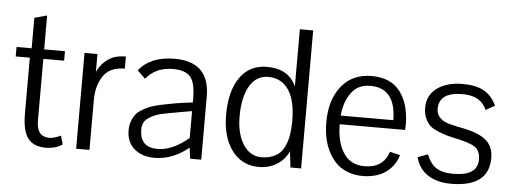

<svg xmlns="http://www.w3.org/2000/svg" viewBox="-47 -811 2533 948"><g transform="rotate(5 1219.0 -336.5)"><path d="M287 -15Q252 8 205 8Q143 8 115.5 -29.5Q88 -67 88 -151V-428H18V-475H93V-626L155 -643V-475H258V-428H155V-121Q155 -42 219 -42Q240 -42 275 -58Z M419 -475V-386Q432 -416 456 -438Q480 -460 507 -468Q531 -475 560 -475V-415Q483 -415 451 -363Q421 -316 421 -247V0H355V-475Z M913 -54Q833 11 743 11Q682 11 643.5 -22Q605 -55 605 -114Q605 -158 631 -193Q648 -216 701 -238Q731 -249 802 -262Q814 -265 863 -272L909 -278V-298Q909 -375 884 -404.5Q859 -434 797 -434Q712 -434 664 -374Q664 -375 624 -412Q682 -485 801 -485Q975 -485 975 -313V0H920ZM909 -235 863 -227Q788 -214 756 -207Q715 -196 690 -176Q667 -158 667 -123Q667 -34 755 -34Q829 -34 909 -102Z M1344 -57Q1382 -79 1398 -145Q1406 -183 1406 -232Q1406 -359 1348 -409Q1316 -436 1269 -436Q1210 -436 1177.5 -380.5Q1145 -325 1145 -230Q1145 -144 1179 -91Q1213 -38 1270 -38Q1313 -38 1344 -57ZM1259 -485Q1367 -485 1404 -400V-684H1470V0H1417L1408 -80Q1390 -38 1350.5 -13.5Q1311 11 1261 11Q1177 11 1127.5 -55Q1078 -121 1078 -232Q1078 -350 1125.5 -417.5Q1173 -485 1259 -485Z M1903 -277Q1901 -436 1776 -436Q1712 -436 1680 -389Q1648 -345 1642 -277ZM1922 -420Q1966 -358 1966 -261Q1966 -242 1965 -234H1641Q1641 -149 1673 -97Q1708 -38 1780 -38Q1873 -38 1900 -120L1951 -108Q1940 -70 1913.5 -42Q1887 -14 1853 -2Q1822 9 1782 11H1780Q1674 11 1622 -65Q1574 -133 1574 -238Q1574 -350 1628.5 -417.5Q1683 -485 1778 -485Q1875 -485 1922 -420Z M2352 -367Q2324 -435 2233 -435Q2116 -435 2116 -352Q2116 -322 2139 -303Q2157 -286 2200 -278Q2216 -273 2240 -269Q2323 -254 2362 -222.5Q2401 -191 2401 -133Q2401 11 2213 11Q2153 11 2108 -13Q2056 -41 2038 -105L2088 -124Q2105 -79 2135.5 -59Q2166 -39 2220 -39Q2341 -39 2341 -120Q2341 -164 2313 -183Q2285 -201 2196 -219Q2151 -229 2113 -248Q2078 -264 2062 -305Q2054 -327 2054 -353Q2054 -414 2102 -449.5Q2150 -485 2229 -485Q2294 -485 2333.5 -463.5Q2373 -442 2397 -392Z"/></g></svg>

Font: Pavanam
Style: Regular
Weight: 400
Designer: Tharique Azeez
Foundry: Tharique Azeez
Version: Version 1.86; ttfautohint (v1.3) -l 8 -r 50 -G 200 -x 14 -D 